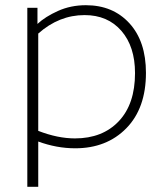

<svg xmlns="http://www.w3.org/2000/svg" viewBox="-20 -560 638 738"><path d="M268 -28Q374 -28 436.5 -94Q499 -160 499 -279Q499 -381 446.5 -441.5Q394 -502 305 -502Q207 -502 127 -431V-57Q202 -28 268 -28ZM269 10Q198 10 127 -16V158H85V-530H124V-468Q154 -496 203 -518Q252 -540 310 -540Q414 -540 477.5 -470.5Q541 -401 541 -280Q541 -144 465.5 -67Q390 10 269 10Z"/></svg>

Font: Roundo Light
Style: Regular
Weight: 300
Designer: Namrata Goyal (Gurmukhi), Shiva Nallaperumal (Latin)
Foundry: Indian Type Foundry
Version: Version 1.000;PS 1.0;hotconv 1.0.88;makeotf.lib2.5.647800